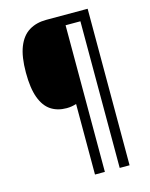

<svg xmlns="http://www.w3.org/2000/svg" viewBox="-130 -842 821 1051"><g transform="rotate(-15 281.0 -316.5)"><path d="M471 127H415V-704H331V127H275V-273Q264 -269 249.5 -266.5Q235 -264 220 -264Q168 -264 131 -288.5Q94 -313 74 -367Q54 -421 54 -509Q54 -600 76 -655Q98 -710 139 -735Q180 -760 236 -760H471Z"/></g></svg>

Font: Noto Sans Display SemiCondensed
Style: Regular
Weight: 400
Width: 4
Version: Version 2.003